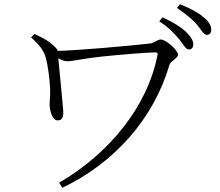

<svg xmlns="http://www.w3.org/2000/svg" viewBox="-20 -842 1040 909"><path d="M827 -658C848 -632 859 -608 874 -608C887 -608 895 -616 895 -631C895 -651 884 -668 859 -693C835 -715 798 -738 749 -760L734 -741C778 -713 805 -683 827 -658ZM911 -727C933 -702 943 -677 959 -677C972 -677 980 -685 980 -701C980 -721 969 -740 942 -762C919 -782 882 -802 832 -822L818 -804C863 -774 888 -752 911 -727ZM143 -681 127 -665C170 -627 187 -601 196 -571C207 -535 215 -466 217 -426C219 -391 215 -374 215 -347C215 -325 225 -272 253 -272C279 -272 281 -294 279 -323C276 -365 261 -510 256 -566C271 -558 285 -552 299 -552C323 -552 382 -566 460 -574C537 -582 676 -594 716 -594C725 -594 727 -590 726 -583C678 -335 495 -114 260 23L275 47C519 -69 708 -279 782 -535C786 -552 823 -567 823 -583C823 -603 767 -655 741 -655C726 -655 709 -638 690 -636C586 -624 344 -603 253 -601C252 -606 249 -610 245 -615C217 -645 184 -663 143 -681Z"/></svg>

Font: Kiri Minchoo Light
Style: Regular
Weight: 300
Designer: Ryoko NISHIZUKA 西塚涼子 (kana & ideographs); Frank Grießhammer (Latin, Greek & Cyrillic);
akenotsuki.com/eyeben/fonts/ (U+
Foundry: Adobe
akenotsuki.com/eyeben/fonts/
Version: Version 4.002;hotconv 1.0.119;makeotfexe 2.5.65604